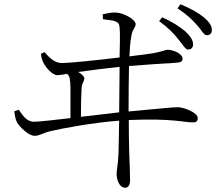

<svg xmlns="http://www.w3.org/2000/svg" viewBox="-20 -814 1040 899"><path d="M814 -631C836 -606 847 -582 861 -582C874 -582 884 -590 884 -606C884 -625 873 -643 848 -667C824 -687 789 -711 739 -733L725 -715C767 -685 794 -657 814 -631ZM901 -698C924 -674 933 -649 949 -649C963 -649 972 -659 972 -673C972 -693 960 -712 933 -734C910 -753 874 -774 825 -794L811 -775C855 -746 878 -724 901 -698ZM47 -293C50 -269 53 -254 60 -240C72 -220 114 -178 142 -178C165 -178 187 -194 217 -200C266 -212 415 -240 538 -249L535 -99C533 -43 526 -19 526 0C526 28 539 65 566 65C581 65 589 52 589 29C589 7 587 -52 585 -101C584 -138 583 -193 583 -252C790 -261 845 -240 882 -241C896 -241 906 -244 906 -261C906 -288 838 -312 813 -312C786 -312 747 -307 582 -292C582 -372 583 -453 584 -505C658 -511 765 -518 803 -520C820 -521 835 -524 835 -538C835 -565 787 -581 766 -581C753 -581 740 -572 693 -564L586 -550C588 -586 589 -616 596 -651C602 -681 615 -684 615 -701C615 -722 562 -753 525 -755C505 -757 484 -752 461 -747L462 -724C516 -717 538 -717 540 -686C543 -658 541 -598 540 -545C434 -532 308 -519 269 -519C234 -519 210 -546 188 -570L172 -562C173 -546 178 -530 183 -521C194 -498 225 -462 248 -462C258 -462 276 -465 294 -468C307 -458 309 -443 310 -401V-261C232 -252 164 -244 139 -244C105 -244 86 -274 68 -300ZM540 -501 538 -288 359 -267C359 -324 360 -364 362 -401C363 -425 375 -434 375 -447C375 -456 361 -469 346 -477C402 -485 484 -495 540 -501Z"/></svg>

Font: Noto Serif CJK SC Light
Style: Regular
Weight: 300
Designer: Ryoko NISHIZUKA 西塚涼子 (kana & ideographs); Frank Grießhammer (Latin, Greek & Cyrillic); Wenlong ZHANG 张文龙 (bopomofo); San
Foundry: Adobe
Version: Version 2.001;hotconv 1.1.0;makeotfexe 2.6.0